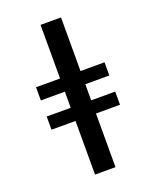

<svg xmlns="http://www.w3.org/2000/svg" viewBox="-173 -922 945 1164"><g transform="rotate(-20 300.0 -340.0)"><path d="M234 143V-203H79V-288H234V-392H79V-477H234V-823H366V-477H521V-392H366V-288H521V-203H366V143Z"/></g></svg>

Font: Iosevka Extrabold Extended
Style: Regular
Weight: 800
Width: 7
Monospace: yes
Designer: Belleve Invis
Foundry: Belleve Invis
Version: Version 32.5.0; ttfautohint (v1.8.4)